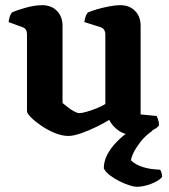

<svg xmlns="http://www.w3.org/2000/svg" viewBox="-20 -520 651 740"><path d="M244 4Q219 4 191 -7.5Q163 -19 139 -35.5Q115 -52 99.5 -67.5Q84 -83 84 -92V-388Q84 -398 80 -405Q76 -412 67 -415L13 -435Q15 -448 18 -457Q21 -466 26 -472Q43 -480 78 -490Q113 -500 143 -500Q178 -500 199.5 -478Q221 -456 221 -421V-123Q229 -117 240.5 -107.5Q252 -98 265 -91Q278 -84 286 -84Q295 -84 313 -89Q331 -94 351 -102Q371 -110 386 -119V-388Q386 -397 381.5 -404.5Q377 -412 368 -415L305 -435Q307 -449 311 -459Q315 -469 319 -472Q330 -477 351.5 -483.5Q373 -490 398.5 -495Q424 -500 444 -500Q479 -500 500.5 -478Q522 -456 522 -421V-79L584 -73Q586 -68 589.5 -58.5Q593 -49 593 -37Q587 -28 570.5 -19.5Q554 -11 533 -5.5Q512 0 495 0Q460 0 436 -17.5Q412 -35 401 -58Q382 -46 352.5 -31.5Q323 -17 293 -6.5Q263 4 244 4ZM506 200Q497 200 479.5 194.5Q462 189 441.5 179Q421 169 404 156Q387 143 380 129Q380 102 393.5 76Q407 50 429.5 27Q452 4 478 -14L569 -17Q542 1 523 25Q504 49 494.5 69Q485 89 485 98Q502 115 531 124Q560 133 597 134Q600 138 602.5 146Q605 154 605 162Q591 178 561.5 189Q532 200 506 200Z"/></svg>

Font: Texturina Medium 12pt
Style: Bold
Weight: 700
Version: Version 1.002